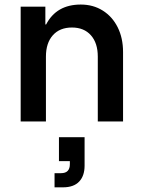

<svg xmlns="http://www.w3.org/2000/svg" viewBox="-20 -529 622 836"><path d="M70 0V-500H177.5V-422.5H180.8Q225.8 -509.2 331.7 -509.2Q385.8 -509.2 427.5 -482.9Q469.2 -456.7 492.5 -410Q515.8 -363.3 515.8 -302.5V0H405.8V-282.5Q405.8 -341.7 375.8 -375.4Q345.8 -409.2 293.3 -409.2Q240 -409.2 210 -375.4Q180 -341.7 180 -282.5V0ZM217.5 286.7V225H245.8Q284.2 225 284.2 185.8V172.5H236.7V68.3H348.3V192.5Q348.3 236.7 324.6 261.7Q300.8 286.7 254.2 286.7Z"/></svg>

Font: Funnel Sans Medium
Style: Regular
Weight: 500
Version: Version 1.000; Beta; Release 5; Build 24; ttfautohint (v1.8.